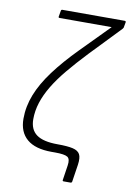

<svg xmlns="http://www.w3.org/2000/svg" viewBox="-90 -739 630 925"><g transform="rotate(10 224.5 -276.5)"><path d="M288 130Q282 130 283 124L294 51Q299 19 284.5 9.5Q270 0 223 0H206Q126 0 85.5 -34.5Q45 -69 45 -134Q45 -194 68 -252.5Q91 -311 137.5 -373.5Q184 -436 253 -506L387 -642H132Q126 -642 127 -648L132 -677Q133 -683 139 -683H443Q451 -683 449 -675L445 -653Q445 -650 443.5 -648Q442 -646 440 -643L299 -496Q247 -441 208 -394Q169 -347 143.5 -304.5Q118 -262 105 -221.5Q92 -181 92 -140Q92 -89 125 -65Q158 -41 228 -41Q277 -41 303 -35Q329 -29 338 -12.5Q347 4 342 39L329 124Q328 130 321 130Z"/></g></svg>

Font: Sofia Sans Semi Condensed Light
Style: Italic
Weight: 300
Italic angle: -9°
Version: Version 4.100